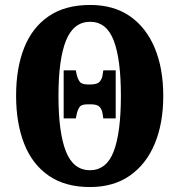

<svg xmlns="http://www.w3.org/2000/svg" viewBox="-20 -745 724 775"><path d="M343 10Q243 10 176.5 -36Q110 -82 77.5 -165Q45 -248 45 -359Q45 -470 77.5 -552Q110 -634 176.5 -679.5Q243 -725 344 -725Q439 -725 504.5 -679.5Q570 -634 604.5 -551.5Q639 -469 639 -358Q639 -247 604.5 -164.5Q570 -82 504 -36Q438 10 343 10ZM343 -58Q410 -58 439 -134Q468 -210 468 -358Q468 -506 439 -581.5Q410 -657 344 -657Q277 -657 246.5 -581.5Q216 -506 216 -358Q216 -210 246 -134Q276 -58 343 -58ZM237 -267V-461H286L290 -442Q294 -426 302 -415Q310 -404 335 -404H344Q372 -404 382 -415Q392 -426 394 -442L397 -461H447V-267H397L394 -286Q392 -302 382.5 -313Q373 -324 346 -324H335Q309 -324 301.5 -313.5Q294 -303 290 -286L286 -267Z"/></svg>

Font: Noto Serif ExtraCondensed Black
Style: Regular
Weight: 900
Width: 2
Designer: Monotype Design Team
Foundry: Monotype Imaging Inc.
Version: Version 2.015; ttfautohint (v1.8.4.7-5d5b)